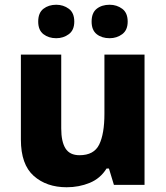

<svg xmlns="http://www.w3.org/2000/svg" viewBox="-20 -779 699 809"><path d="M589 -549V0H460L439 -69H429Q403 -27 358 -8.5Q313 10 261 10Q176 10 122 -38Q68 -86 68 -191V-549H238V-238Q238 -182 256 -153.5Q274 -125 315 -125Q376 -125 398 -170Q420 -215 420 -300V-549ZM141 -688Q141 -725 163 -742Q185 -759 217 -759Q247 -759 270 -742Q293 -725 293 -688Q293 -652 270 -635Q247 -618 217 -618Q185 -618 163 -635Q141 -652 141 -688ZM366 -688Q366 -725 387.5 -742Q409 -759 442 -759Q472 -759 495 -742Q518 -725 518 -688Q518 -652 495 -635Q472 -618 442 -618Q409 -618 387.5 -635Q366 -652 366 -688Z"/></svg>

Font: Noto Sans Thai Looped ExtraBold
Style: Regular
Weight: 800
Designer: Sasikarn Vongin, Ben Mitchell
Foundry: The Fontpad Ltd
Version: Version 1.001; ttfautohint (v1.8.4.7-5d5b)